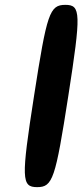

<svg xmlns="http://www.w3.org/2000/svg" viewBox="-20 -770 339 790"><path d="M261 -375C314 -716 313 -750 249 -750C184 -750 173 -716 120 -375C67 -34 68 0 133 0C197 0 208 -34 261 -375Z"/></svg>

Font: Asimov Print
Style: AIt
Weight: 500
Designer: Google
Version: Version 2.000980: 2014